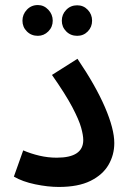

<svg xmlns="http://www.w3.org/2000/svg" viewBox="-20 -735 512 761"><path d="M35 -35 72 -139Q102 -126 136 -118Q170 -110 205 -110Q310 -110 310 -180Q310 -199 301.5 -229.5Q293 -260 266.5 -310.5Q240 -361 186 -438L287 -502Q359 -396 396 -310Q433 -224 433 -168Q433 -121 410 -81.5Q387 -42 338.5 -18Q290 6 213 6Q170 6 119.5 -4.5Q69 -15 35 -35ZM130 -593Q104 -593 86.5 -610.5Q69 -628 69 -653Q69 -678 86.5 -696.5Q104 -715 130 -715Q154 -715 171.5 -696.5Q189 -678 189 -653Q189 -628 171.5 -610.5Q154 -593 130 -593ZM286 -593Q260 -593 242.5 -610.5Q225 -628 225 -653Q225 -678 242.5 -696Q260 -714 286 -714Q311 -714 328 -696Q345 -678 345 -653Q345 -628 328 -610.5Q311 -593 286 -593Z"/></svg>

Font: Noto Sans Arabic UI SmCn SmBd
Style: Regular
Weight: 600
Width: 4
Designer: Monotype Design Team, Nadine Chahine and Nizar Qandah
Foundry: Monotype Imaging Inc.
Version: Version 2.010; ttfautohint (v1.8.4.7-5d5b)